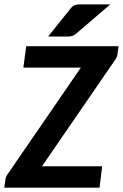

<svg xmlns="http://www.w3.org/2000/svg" viewBox="-27 -860 564 880"><path d="M516.6 -648.4 511.2 -610.4Q510.3 -602.1 506.6 -595Q502.9 -587.9 497.6 -581.1L165.5 -98.1H441.4L429.2 0H-7.3L-2 -37.6Q-1 -45.9 2.4 -52.7Q5.9 -59.6 11.2 -66.4L343.8 -550.3H80.1L93.3 -648.4ZM478.5 -839.8 321.3 -705.1Q310.5 -696.8 302 -694.6Q293.5 -692.4 280.3 -692.4H193.4L295.9 -820.3Q301.3 -827.1 306.4 -831.1Q311.5 -835 317.1 -836.9Q322.8 -838.9 329.6 -839.4Q336.4 -839.8 345.7 -839.8Z"/></svg>

Font: Carlito
Style: Bold Italic
Weight: 700
Italic angle: -7°
Designer: Lukasz Dziedzic
Foundry: tyPoland Lukasz Dziedzic
Version: Version 1.104